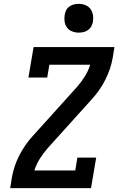

<svg xmlns="http://www.w3.org/2000/svg" viewBox="-20 -980 640 1000"><path d="M33 0 42 -56Q52 -114 80 -169.5Q108 -225 150 -271L380 -526Q403 -552 421.5 -581.5Q440 -611 450 -643H237L226 -576H128L155 -735H576L567 -679Q557 -621 529 -565.5Q501 -510 459 -464L229 -209Q206 -183 187.5 -153.5Q169 -124 159 -92H372L383 -159H481L454 0ZM390 -810Q372 -810 355.5 -816.5Q339 -823 329 -836.5Q319 -850 316.5 -867.5Q314 -885 317 -903Q319 -916 325 -927.5Q331 -939 342 -946.5Q353 -954 365.5 -957Q378 -960 390 -960Q408 -960 424.5 -953.5Q441 -947 451 -933.5Q461 -920 464 -902.5Q467 -885 464 -867Q462 -854 455.5 -842.5Q449 -831 438.5 -823.5Q428 -816 415.5 -813Q403 -810 390 -810Z"/></svg>

Font: Iosevka Curly Slab SmBdExObl
Style: Regular
Weight: 600
Width: 7
Italic angle: -9°
Monospace: yes
Designer: Belleve Invis
Foundry: Belleve Invis
Version: Version 11.1.0; ttfautohint (v1.8.3)